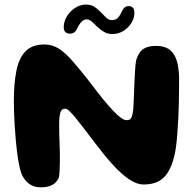

<svg xmlns="http://www.w3.org/2000/svg" viewBox="-20 -774 828 818"><path d="M154.5 24Q125.5 24 106.8 11Q88 -2 75.5 -25Q69 -37.5 63.8 -60.5Q58.5 -83.5 54.5 -113Q50.5 -142.5 47.5 -175Q44.5 -207.5 42.5 -239.2Q40.5 -271 39.8 -297.8Q39 -324.5 39 -342.5Q39 -418 49.8 -472.2Q60.5 -526.5 88.8 -555.5Q117 -584.5 169 -584.5Q202.5 -584.5 230 -567.2Q257.5 -550 289.5 -513.5Q321.5 -477 367.5 -418Q423 -343.5 461.5 -302.8Q500 -262 518.5 -262Q527.5 -262 533 -265.2Q538.5 -268.5 542 -278.5Q545.5 -288.5 547.5 -307.5Q548.5 -316.5 549.2 -333.2Q550 -350 550.8 -371.5Q551.5 -393 552.5 -415.5Q553.5 -438 554.5 -458.8Q555.5 -479.5 557 -495Q558.5 -510.5 560 -517Q570 -551 589.8 -564.8Q609.5 -578.5 645 -578.5Q672 -578.5 690.5 -569.5Q709 -560.5 720.5 -542.8Q732 -525 737.2 -498.8Q742.5 -472.5 743 -438.5Q743 -421 742.8 -394.8Q742.5 -368.5 742 -337.2Q741.5 -306 739.8 -273Q738 -240 735.8 -208.5Q733.5 -177 730 -150.2Q726.5 -123.5 721.5 -105Q711.5 -65.5 695.2 -39.5Q679 -13.5 654 -0.8Q629 12 592.5 12Q561.5 12 527.5 -11.8Q493.5 -35.5 457 -76.2Q420.5 -117 381.5 -169Q356 -202.5 335.8 -229Q315.5 -255.5 300.5 -273.8Q285.5 -292 275 -301.5Q264.5 -311 258 -311Q244 -311 238 -296.8Q232 -282.5 232 -239Q232 -222 232.5 -202.2Q233 -182.5 233.8 -161.5Q234.5 -140.5 235 -120.2Q235.5 -100 235 -81Q234.5 -62 233.8 -46Q233 -30 231 -18Q221 5 201.8 14.5Q182.5 24 154.5 24ZM277.5 -630.5Q266.5 -630.5 259 -637Q251.5 -643.5 251.5 -658.5Q251.5 -682 264.8 -704Q278 -726 299.8 -740.2Q321.5 -754.5 346.5 -754.5Q368 -754.5 383 -744.5Q398 -734.5 410 -721.5Q422 -708.5 432.8 -698.5Q443.5 -688.5 456 -688.5Q470.5 -688.5 479.2 -695.2Q488 -702 497 -721Q504 -736.5 511 -742.2Q518 -748 529 -748Q538 -748 545.2 -742Q552.5 -736 552.5 -719Q552.5 -695.5 539 -674.8Q525.5 -654 504.5 -641.5Q483.5 -629 459.5 -629Q438.5 -629 422.5 -638.5Q406.5 -648 394.2 -660.2Q382 -672.5 371.2 -682Q360.5 -691.5 349.5 -691.5Q338 -691.5 328 -681.8Q318 -672 310 -655Q303 -640 295 -635.2Q287 -630.5 277.5 -630.5Z"/></svg>

Font: Gluten SemiBold
Style: Regular
Weight: 600
Designer: Tyler Finck
Foundry: Etcetera Type Company
Version: Version 1.300